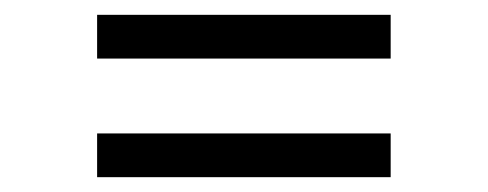

<svg xmlns="http://www.w3.org/2000/svg" viewBox="-20 -410 658 259"><path d="M111 -331V-390H507V-331ZM111 -171V-230H507V-171Z"/></svg>

Font: Piazzolla SC
Style: Regular
Weight: 400
Designer: Juan Pablo del Peral
Foundry: Huerta Tipografica
Version: Version 1.330